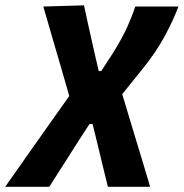

<svg xmlns="http://www.w3.org/2000/svg" viewBox="-101 -524 704 736"><path d="M-81 192Q-50.5 148 -5.2 84Q40 20 94 -56.5L164.5 -156L135 -258.5Q117.5 -318 99.8 -379Q82 -440 65 -499L221 -503.5Q227 -475 235.2 -437.8Q243.5 -400.5 251.5 -364.8Q259.5 -329 265 -305L277.5 -251.5H287L329 -316Q366.5 -375.5 386.5 -420Q406.5 -464.5 417.5 -499H583Q564.5 -449 531.2 -386.8Q498 -324.5 443.5 -257.5L367.5 -163L410.5 -20.5Q432.5 52 446.8 99.2Q461 146.5 474.5 192H312.5Q303 154.5 294 116.5Q285 78.5 275.5 39.5L254 -48.5H242L203 11.5Q165 71 137 115.2Q109 159.5 88 192Z"/></svg>

Font: Commissioner
Style: Bold Italic
Weight: 700
Italic angle: -12°
Designer: Kostas Bartsokas
Foundry: Kostas Bartsokas
Version: Version 1.000; ttfautohint (v1.8.3)